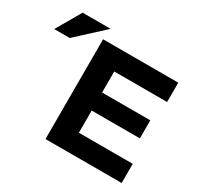

<svg xmlns="http://www.w3.org/2000/svg" viewBox="-314 -975 1207 1170"><g transform="rotate(30 289.0 -390.0)"><path d="M295 -291H634V-418H295V-566H667V-702H138V0H674V-135H295ZM-151 -607H-42L146 -780H-51Z"/></g></svg>

Font: Geom
Style: Bold
Weight: 700
Version: Version 1.102